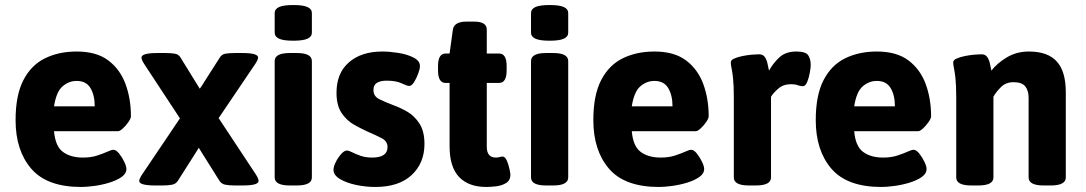

<svg xmlns="http://www.w3.org/2000/svg" viewBox="-20 -736 4320 764"><path d="M303 8Q167 8 104.5 -64.5Q42 -137 42 -258Q42 -357 73 -417Q104 -477 159 -504Q214 -531 285 -531Q364 -531 411 -495.5Q458 -460 479.5 -401.5Q501 -343 501 -273Q501 -265 491 -250.5Q481 -236 469 -225Q457 -214 450 -214H195Q200 -154 230.5 -131.5Q261 -109 310 -109Q342 -109 366.5 -117Q391 -125 407.5 -132.5Q424 -140 431 -140Q442 -140 454 -125Q466 -110 474.5 -92Q483 -74 483 -64Q483 -45 463.5 -31.5Q444 -18 414.5 -9Q385 0 354.5 4Q324 8 303 8ZM195 -313H357Q357 -357 340 -385.5Q323 -414 285 -414Q254 -414 229 -392.5Q204 -371 195 -313Z M597 2Q534 2 534 -16Q534 -24 545 -41L696 -265L554 -481Q543 -498 543 -507Q543 -525 606 -525H638Q660 -525 675.5 -522.5Q691 -520 699 -506L760 -407Q764 -401 767.5 -395Q771 -389 775 -383Q780 -390 784 -396Q788 -402 792 -409L854 -506Q862 -520 877.5 -522.5Q893 -525 915 -525H944Q1007 -525 1007 -507Q1007 -499 996 -482L850 -266L998 -42Q1009 -25 1009 -16Q1009 2 946 2H914Q892 2 876.5 -1Q861 -4 853 -17L784 -127Q781 -132 777.5 -137.5Q774 -143 771 -148Q768 -143 764.5 -137.5Q761 -132 758 -127L688 -17Q680 -4 664.5 -1Q649 2 627 2Z M1147 -574Q1108 -574 1090.5 -582Q1073 -590 1073 -606V-684Q1073 -700 1090.5 -708Q1108 -716 1147 -716Q1186 -716 1203.5 -708Q1221 -700 1221 -684V-606Q1221 -590 1203.5 -582Q1186 -574 1147 -574ZM1133 2Q1073 2 1073 -30V-493Q1073 -525 1133 -525H1161Q1221 -525 1221 -493V-30Q1221 2 1161 2Z M1473 8Q1436 8 1397.5 0Q1359 -8 1333 -23.5Q1307 -39 1307 -60Q1307 -73 1316 -91Q1325 -109 1337.5 -123Q1350 -137 1360 -137Q1368 -137 1381.5 -130Q1395 -123 1415 -116Q1435 -109 1461 -109Q1522 -109 1522 -151Q1522 -174 1499 -186Q1476 -198 1441 -213Q1417 -224 1388.5 -240Q1360 -256 1339.5 -286Q1319 -316 1319 -367Q1319 -445 1368.5 -488Q1418 -531 1501 -531Q1530 -531 1565 -525.5Q1600 -520 1625.5 -507Q1651 -494 1651 -473Q1651 -462 1644 -443Q1637 -424 1627.5 -409Q1618 -394 1608 -394Q1600 -394 1578 -404.5Q1556 -415 1519 -415Q1494 -415 1480 -406.5Q1466 -398 1466 -378Q1466 -353 1489 -341.5Q1512 -330 1549 -316Q1574 -307 1601.5 -291Q1629 -275 1649 -244.5Q1669 -214 1669 -163Q1669 -87 1618 -39.5Q1567 8 1473 8Z M1915 8Q1845 8 1807 -31.5Q1769 -71 1769 -154V-406H1753Q1723 -406 1723 -456V-473Q1723 -523 1753 -523H1769L1782 -618Q1787 -650 1836 -650H1867Q1917 -650 1917 -618V-523H1966Q1996 -523 1996 -473V-456Q1996 -406 1966 -406H1917V-152Q1917 -109 1953 -109Q1960 -109 1968 -111Q1976 -113 1980 -113Q1990 -113 1997 -96.5Q2004 -80 2007.5 -62.5Q2011 -45 2011 -41Q2011 -18 1993.5 -7.5Q1976 3 1953.5 5.5Q1931 8 1915 8Z M2167 -574Q2128 -574 2110.5 -582Q2093 -590 2093 -606V-684Q2093 -700 2110.5 -708Q2128 -716 2167 -716Q2206 -716 2223.5 -708Q2241 -700 2241 -684V-606Q2241 -590 2223.5 -582Q2206 -574 2167 -574ZM2153 2Q2093 2 2093 -30V-493Q2093 -525 2153 -525H2181Q2241 -525 2241 -493V-30Q2241 2 2181 2Z M2602 8Q2466 8 2403.5 -64.5Q2341 -137 2341 -258Q2341 -357 2372 -417Q2403 -477 2458 -504Q2513 -531 2584 -531Q2663 -531 2710 -495.5Q2757 -460 2778.5 -401.5Q2800 -343 2800 -273Q2800 -265 2790 -250.5Q2780 -236 2768 -225Q2756 -214 2749 -214H2494Q2499 -154 2529.5 -131.5Q2560 -109 2609 -109Q2641 -109 2665.5 -117Q2690 -125 2706.5 -132.5Q2723 -140 2730 -140Q2741 -140 2753 -125Q2765 -110 2773.5 -92Q2782 -74 2782 -64Q2782 -45 2762.5 -31.5Q2743 -18 2713.5 -9Q2684 0 2653.5 4Q2623 8 2602 8ZM2494 -313H2656Q2656 -357 2639 -385.5Q2622 -414 2584 -414Q2553 -414 2528 -392.5Q2503 -371 2494 -313Z M2960 2Q2900 2 2900 -30V-347Q2900 -397 2897 -424Q2894 -451 2891 -464.5Q2888 -478 2888 -488Q2888 -497 2901.5 -503Q2915 -509 2934.5 -513Q2954 -517 2972.5 -518.5Q2991 -520 3000 -520Q3016 -520 3023.5 -509Q3031 -498 3034 -483Q3037 -468 3040 -455Q3056 -484 3081 -507.5Q3106 -531 3149 -531Q3186 -531 3196 -516Q3206 -501 3206 -477Q3206 -468 3202.5 -447.5Q3199 -427 3192 -410Q3185 -393 3175 -393Q3165 -393 3154 -397Q3143 -401 3128 -401Q3097 -401 3077 -383.5Q3057 -366 3048 -351V-30Q3048 2 2988 2Z M3487 8Q3351 8 3288.5 -64.5Q3226 -137 3226 -258Q3226 -357 3257 -417Q3288 -477 3343 -504Q3398 -531 3469 -531Q3548 -531 3595 -495.5Q3642 -460 3663.5 -401.5Q3685 -343 3685 -273Q3685 -265 3675 -250.5Q3665 -236 3653 -225Q3641 -214 3634 -214H3379Q3384 -154 3414.5 -131.5Q3445 -109 3494 -109Q3526 -109 3550.5 -117Q3575 -125 3591.5 -132.5Q3608 -140 3615 -140Q3626 -140 3638 -125Q3650 -110 3658.5 -92Q3667 -74 3667 -64Q3667 -45 3647.5 -31.5Q3628 -18 3598.5 -9Q3569 0 3538.5 4Q3508 8 3487 8ZM3379 -313H3541Q3541 -357 3524 -385.5Q3507 -414 3469 -414Q3438 -414 3413 -392.5Q3388 -371 3379 -313Z M3845 2Q3785 2 3785 -30V-347Q3785 -397 3782 -424Q3779 -451 3776 -464.5Q3773 -478 3773 -488Q3773 -497 3786.5 -503Q3800 -509 3819.5 -513Q3839 -517 3857.5 -518.5Q3876 -520 3885 -520Q3901 -520 3908.5 -509Q3916 -498 3919 -483Q3922 -468 3925 -455Q3947 -484 3986 -507.5Q4025 -531 4074 -531Q4149 -531 4185 -491.5Q4221 -452 4221 -369V-30Q4221 2 4161 2H4133Q4073 2 4073 -30V-347Q4073 -376 4059.5 -392.5Q4046 -409 4013 -409Q3982 -409 3962 -388.5Q3942 -368 3933 -351V-30Q3933 2 3873 2Z"/></svg>

Font: Asap
Style: Bold
Weight: 700
Designer: Pablo Cosgaya
Foundry: Omnibus-Type
Version: Version 3.001; ttfautohint (v1.8.3)